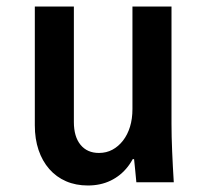

<svg xmlns="http://www.w3.org/2000/svg" viewBox="-20 -560 640 590"><path d="M507 -180V-540H387V-225Q387 -195 379.5 -170.5Q372 -146 358 -128Q344 -110 325.5 -100Q307 -90 284 -90Q248 -90 227.5 -115Q207 -140 207 -185V-540H87V-175Q87 -133 98.5 -99Q110 -65 131.5 -40.5Q153 -16 183 -3Q213 10 250 10Q289 10 320 -5Q351 -20 372.5 -47.5Q394 -75 405.5 -115Q417 -155 417 -205L362 -71H392Q394 -54 395.5 -36.5Q397 -19 399 0H514Q511 -48 509 -95Q507 -142 507 -180Z"/></svg>

Font: CommitMonoV142 ExtLt
Style: Regular
Weight: 200
Monospace: yes
Designer: Eigil Nikolajsen
Foundry: Eigil Nikolajsen
Version: Version 1.142